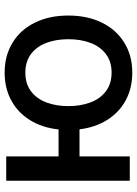

<svg xmlns="http://www.w3.org/2000/svg" viewBox="98 -675 588 824"><g transform="rotate(-90 392.0 -263.0)"><path d="M132.8 -305.7H248.5Q255.9 -375.5 288.1 -427.7Q320.3 -480 372.8 -508.5Q425.3 -537.1 492.2 -537.1Q565.4 -537.1 621.1 -502.9Q676.8 -468.8 707 -407Q737.3 -345.2 737.3 -263.7Q737.3 -182.1 707 -120.1Q676.8 -58.1 621.1 -23.7Q565.4 10.7 492.2 10.7Q426.3 10.7 374.3 -17.1Q322.3 -44.9 289.8 -96.2Q257.3 -147.5 249 -215.8H132.8V0H28.3V-530.3H132.8ZM635.7 -263.7Q635.7 -315.9 620.1 -357.7Q604.5 -399.4 572.3 -423.8Q540 -448.2 492.2 -448.2Q444.3 -448.2 412.1 -423.8Q379.9 -399.4 364.3 -357.7Q348.6 -315.9 348.6 -263.7Q348.6 -210.9 364.3 -169.2Q379.9 -127.4 412.1 -102.8Q444.3 -78.1 492.2 -78.1Q540 -78.1 572.3 -102.8Q604.5 -127.4 620.1 -169.2Q635.7 -210.9 635.7 -263.7Z"/></g></svg>

Font: Pretendard GOV Medium
Style: Regular
Weight: 500
Designer: Base glyphs from Inter by Rasmus Andersson; Hangeul glyphs from Noto Sans CJK(Source Han Sans) by Jang Soo-young and Kan
Foundry: Kil Hyung-jin
Version: Version 1.309